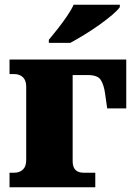

<svg xmlns="http://www.w3.org/2000/svg" viewBox="-20 -786 565 806"><path d="M185 -606V-619Q201 -638 221.5 -664Q242 -690 260.5 -717Q279 -744 289 -766H483V-756Q474 -743 450.5 -723Q427 -703 396 -681Q365 -659 333 -639.5Q301 -620 275 -606ZM20 0V-61H40Q62 -61 76 -74Q90 -87 90 -114V-422Q90 -449 76 -462Q62 -475 40 -475H20V-536H510V-331H430L421 -394Q416 -430 403 -450.5Q390 -471 348 -471H285V-109Q285 -61 331 -61H380V0Z"/></svg>

Font: Noto Serif Black
Style: Regular
Weight: 900
Designer: Monotype Design Team
Foundry: Monotype Imaging Inc.
Version: Version 2.014; ttfautohint (v1.8.4.7-5d5b)